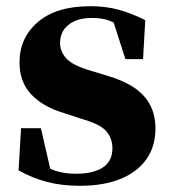

<svg xmlns="http://www.w3.org/2000/svg" viewBox="-20 -583 552 620"><path d="M238 17Q180 17 132 4.5Q84 -8 40 -33L48 -169H112L146 -22L92 -29V-65Q126 -43 156 -32.5Q186 -22 225 -22Q282 -22 312.5 -42.5Q343 -63 343 -104Q343 -136 323.5 -159Q304 -182 244 -199L186 -218Q119 -238 81 -278Q43 -318 43 -382Q43 -461 102.5 -512Q162 -563 272 -563Q322 -563 363.5 -551.5Q405 -540 449 -518L442 -392H385L339 -535L387 -517V-487Q357 -507 334 -516Q311 -525 276 -525Q230 -525 202 -503.5Q174 -482 174 -444Q174 -417 194 -394.5Q214 -372 272 -355L331 -337Q410 -313 446 -271.5Q482 -230 482 -168Q482 -110 452.5 -68.5Q423 -27 368.5 -5Q314 17 238 17Z"/></svg>

Font: Noto Serif KR ExtraLight Black
Style: Regular
Weight: 900
Version: Version 2.003-H1;hotconv 1.1.1;makeotfexe 2.6.0